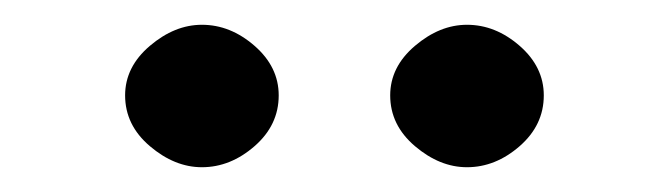

<svg xmlns="http://www.w3.org/2000/svg" viewBox="-20 -796 540 155"><path d="M205 -719Q205 -695 185.5 -678Q166 -661 143 -661Q121 -661 101 -678Q81 -695 81 -719Q81 -742 101 -759Q121 -776 143 -776Q166 -776 185.5 -759Q205 -742 205 -719ZM419 -719Q419 -695 399.5 -678Q380 -661 357 -661Q335 -661 315 -678Q295 -695 295 -719Q295 -742 315 -759Q335 -776 357 -776Q380 -776 399.5 -759Q419 -742 419 -719Z"/></svg>

Font: Kaisei Decol
Style: Bold
Weight: 700
Designer: Font-Kai, 金井和夫
Foundry: KAZUO KANAI
Version: Version 5.003